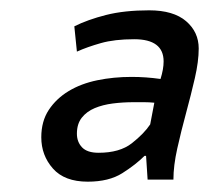

<svg xmlns="http://www.w3.org/2000/svg" viewBox="-20 -728 421 372"><path d="M124 -677Q150 -690 185.5 -699Q221 -708 269 -708Q316 -708 340.5 -687Q365 -666 365 -634Q365 -609 357.5 -576.5Q350 -544 340.5 -509Q331 -474 323.5 -440.5Q316 -407 316 -380H266L263 -426H260Q243 -409 217 -392.5Q191 -376 150 -376Q105 -376 82.5 -401.5Q60 -427 60 -462Q60 -493 74.5 -515Q89 -537 113 -551.5Q137 -566 168.5 -572.5Q200 -579 235 -579Q249 -579 263 -578Q277 -577 291 -575Q297 -594 297 -609Q297 -652 240 -652Q202 -652 175.5 -644.5Q149 -637 129 -628ZM171 -432Q212 -432 235.5 -450.5Q259 -469 271 -487L279 -529Q269 -530 259.5 -530Q250 -530 239 -530Q218 -530 198.5 -527.5Q179 -525 163.5 -518.5Q148 -512 138.5 -500Q129 -488 129 -469Q129 -453 139 -442.5Q149 -432 171 -432Z"/></svg>

Font: PT Sans
Style: Italic
Weight: 400
Italic angle: -12°
Designer: A.Korolkova, O.Umpeleva, V.Yefimov
Foundry: ParaType Ltd
Version: Version 2.003W OFL